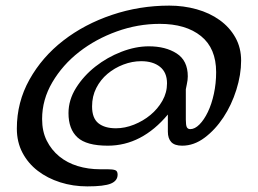

<svg xmlns="http://www.w3.org/2000/svg" viewBox="-20 -498 919 684"><path d="M483 -280Q451 -280 419.5 -268Q388 -256 363 -235Q338 -214 323 -184.5Q308 -155 308 -119Q308 -77 330.5 -59Q353 -41 393 -41Q425 -41 457.5 -54Q490 -67 516 -88.5Q542 -110 558.5 -139Q575 -168 575 -201Q575 -240 550 -260Q525 -280 483 -280ZM583 -478Q634 -478 680.5 -465Q727 -452 762.5 -426.5Q798 -401 818.5 -364.5Q839 -328 839 -282Q839 -232 822 -178Q805 -124 776 -80Q747 -36 709 -7.5Q671 21 629 21Q602 21 590 8Q578 -5 578 -29V-90Q485 21 364 21Q288 21 256 -8.5Q224 -38 224 -95Q224 -142 251 -185Q278 -228 320 -261Q362 -294 412.5 -313.5Q463 -333 510 -333Q570 -333 609.5 -307.5Q649 -282 649 -226Q649 -213 645.5 -197.5Q642 -182 642 -180V-72Q642 -52 645.5 -45Q649 -38 658 -38Q674 -38 690.5 -54.5Q707 -71 720.5 -99Q734 -127 742 -164Q750 -201 750 -241Q750 -326 696 -369.5Q642 -413 549 -413Q471 -413 396 -386Q321 -359 262 -313Q203 -267 166.5 -205Q130 -143 130 -74Q130 -30 146.5 3Q163 36 191 59Q219 82 256.5 93.5Q294 105 337 105H364Q381 105 390 108Q399 111 399 124Q399 146 375 156Q351 166 291 166Q240 166 194.5 151.5Q149 137 114.5 110.5Q80 84 60 46Q40 8 40 -40Q40 -134 85 -214.5Q130 -295 205.5 -353.5Q281 -412 379 -445Q477 -478 583 -478Z"/></svg>

Font: Sofadi One
Style: Regular
Weight: 400
Designer: Botjo Nikoltchev
Foundry: Botjo Nikoltchev
Version: Version 1.002